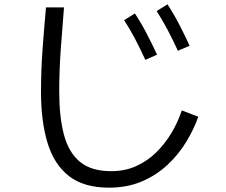

<svg xmlns="http://www.w3.org/2000/svg" viewBox="-20 -810 1040 885"><path d="M800 -576Q776 -628 752.5 -672.5Q729 -717 702 -759L752 -790Q782 -744 807 -695.5Q832 -647 854 -599ZM482 55Q367 55 298.5 2Q230 -51 199.5 -150Q169 -249 169 -387Q169 -488 176.5 -588Q184 -688 192 -776H275Q267 -680 260 -582Q253 -484 253 -387Q253 -272 274.5 -190Q296 -108 348 -64.5Q400 -21 493 -21Q556 -21 608 -44.5Q660 -68 700.5 -108Q741 -148 770.5 -197.5Q800 -247 818 -301L894 -272Q874 -215 839 -157Q804 -99 753 -51Q702 -3 634.5 26Q567 55 482 55ZM650 -534Q626 -586 602.5 -631Q579 -676 552 -717L602 -748Q632 -702 657 -653.5Q682 -605 704 -558Z"/></svg>

Font: Murecho
Style: Regular
Weight: 400
Designer: Neil Summerour
Foundry: Positype
Version: Version 1.010; ttfautohint (v1.8.3)